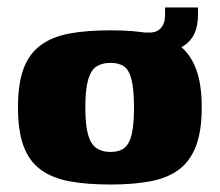

<svg xmlns="http://www.w3.org/2000/svg" viewBox="-20 -486 587 513"><path d="M275 7Q212 7 166 -1.5Q120 -10 89 -32.5Q58 -55 43 -95.5Q28 -136 28 -199Q28 -262 43 -302.5Q58 -343 89 -365.5Q120 -388 166 -396.5Q212 -405 275 -405Q337 -405 382.5 -396.5Q428 -388 458 -365.5Q488 -343 503.5 -302.5Q519 -262 519 -199Q519 -136 503.5 -95.5Q488 -55 457.5 -32.5Q427 -10 381.5 -1.5Q336 7 275 7ZM275 -80Q298 -80 311.5 -90Q325 -100 331.5 -125.5Q338 -151 338 -199Q338 -247 331.5 -273Q325 -299 311.5 -308.5Q298 -318 275 -318Q253 -318 238 -308.5Q223 -299 215.5 -273Q208 -247 208 -199Q208 -151 215.5 -125.5Q223 -100 238 -90Q253 -80 275 -80ZM359 -341 358 -399H379Q394 -399 403 -405Q412 -411 416.5 -421.5Q421 -432 421 -446V-466H509V-446Q509 -388 471.5 -364Q434 -340 359 -341Z"/></svg>

Font: Genos ExtraBold
Style: Regular
Weight: 800
Designer: Robert E. Leuschke
Foundry: Robert E. Leuschke
Version: Version 1.010